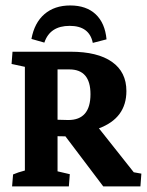

<svg xmlns="http://www.w3.org/2000/svg" viewBox="-20 -669 527 689"><path d="M231.9 -649.4Q289.6 -649.4 323.2 -617.9Q356.9 -586.4 362.3 -527.8L313 -515.1Q300.8 -576.2 230 -576.2Q159.2 -576.2 139.2 -516.1L92.8 -529.3Q103.5 -587.4 139.6 -618.4Q175.8 -649.4 231.9 -649.4ZM23.4 0 26.9 -43Q43.5 -50.3 69.3 -57.1V-429.2L21.5 -439.5L24.9 -483.4H233.4Q330.1 -483.4 381.8 -447Q433.6 -410.6 433.6 -342.3Q433.6 -245.1 335 -208.5L460 -50.8L487.3 -45.9L483.9 0H350.6L214.8 -179.7Q201.2 -179.7 186.5 -180.2V-54.2L230.5 -43.9L227.1 0ZM229 -419.9H186.5V-239.3Q206.5 -238.3 225.1 -238.3Q304.7 -238.3 304.7 -331.1Q304.7 -419.9 229 -419.9Z"/></svg>

Font: Markazi Text
Style: Bold
Weight: 700
Designer: Borna Izadpanah (Arabic designer), Fiona Ross (Arabic design director) and Florian Runge (Latin designer)
Foundry: Borna Izadpanah and Florian Runge
Version: Version 1.001; ttfautohint (v1.8.3)